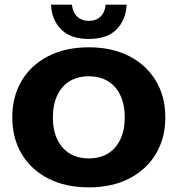

<svg xmlns="http://www.w3.org/2000/svg" viewBox="-20 -798 766 828"><path d="M363 10Q263 10 188.5 -28Q114 -66 73.5 -134Q33 -202 33 -292Q33 -382 73.5 -450Q114 -518 188.5 -556Q263 -594 363 -594Q463 -594 537 -556Q611 -518 652 -450Q693 -382 693 -292Q693 -202 652 -134Q611 -66 537 -28Q463 10 363 10ZM363 -115Q411 -115 445.5 -136Q480 -157 499 -197Q518 -237 518 -292Q518 -347 499 -387Q480 -427 445.5 -448Q411 -469 363 -469Q315 -469 280.5 -448Q246 -427 227 -387Q208 -347 208 -292Q208 -237 227 -197Q246 -157 280.5 -136Q315 -115 363 -115ZM363 -630Q285 -630 244 -671Q203 -712 200 -778H290Q294 -744 313.5 -726Q333 -708 363 -708Q394 -708 413 -726Q432 -744 436 -778H526Q523 -712 482.5 -671Q442 -630 363 -630Z"/></svg>

Font: Rokkitt SemiBold ExtraBold
Style: Regular
Weight: 800
Version: Version 3.103